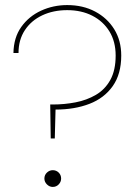

<svg xmlns="http://www.w3.org/2000/svg" viewBox="-20 -732 543 757"><path d="M180 -186 178 -320H188Q234 -320 278 -328.5Q322 -337 358 -358Q394 -379 415 -417Q436 -455 436 -513Q436 -568 411.5 -608Q387 -648 344 -670Q301 -692 245 -692Q190 -692 146.5 -671.5Q103 -651 78 -613Q53 -575 53 -523H33Q34 -584 64 -626Q94 -668 142 -690Q190 -712 245 -712Q307 -712 355 -686.5Q403 -661 430.5 -616.5Q458 -572 458 -513Q458 -440 424.5 -392.5Q391 -345 332.5 -322.5Q274 -300 199 -300L196 -186ZM188 5Q175 5 165 -5Q155 -15 155 -28Q155 -42 165 -51.5Q175 -61 188 -61Q202 -61 211.5 -51.5Q221 -42 221 -28Q221 -15 211.5 -5Q202 5 188 5Z"/></svg>

Font: DM Sans 11pt Thin
Style: Regular
Weight: 250
Version: Version 4.004;gftools[0.9.30]